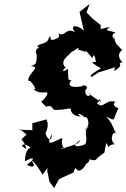

<svg xmlns="http://www.w3.org/2000/svg" viewBox="-20 -867 656 997"><path d="M311 -103C329 -83 292 -96 304 -150C270 -141 207 -90 250 -171C248 -110 207 -169 219 -187C200 -151 244 -202 221 -247L148 -227V-191L73 -194C102 -187 82 -197 118 -168C71 -126 101 -160 117 -93C65 -121 116 -124 137 -101C135 -92 113 -102 109 -29C163 -61 162 -40 120 -12C126 -3 179 11 144 -32C154 -37 196 30 201 40C245 -20 217 15 229 36L236 75L261 110L285 66L291 61L363 28C372 -10 374 13 385 19C415 23 443 -42 415 -12C465 -28 430 -50 449 -37C444 -45 473 -22 486 -47C540 -94 513 -48 532 -125C561 -77 523 -115 576 -118C543 -143 571 -202 589 -166C575 -174 565 -237 528 -262C589 -237 560 -238 595 -304C566 -319 567 -328 579 -339C522 -352 516 -294 483 -333C507 -339 479 -375 508 -336C480 -353 443 -375 442 -387C465 -370 420 -352 423 -399C455 -426 386 -429 415 -421C343 -405 327 -428 352 -450C326 -449 338 -463 332 -510C291 -481 312 -512 321 -515C283 -555 344 -579 354 -602C299 -581 329 -577 388 -620C391 -597 350 -624 429 -596C419 -603 414 -623 460 -564C464 -595 474 -575 478 -545C450 -547 451 -543 504 -512C472 -493 435 -471 457 -468L492 -491L579 -518L578 -514C603 -523 579 -537 572 -498C637 -535 577 -537 616 -543C573 -588 621 -613 616 -605C573 -654 592 -620 566 -682C600 -634 537 -682 580 -698C539 -712 521 -704 550 -725C530 -728 488 -704 505 -726C499 -675 506 -749 501 -738L459 -772L429 -803L446 -847L393 -805L416 -705C404 -728 333 -752 369 -699C321 -730 319 -668 279 -696C279 -696 312 -671 248 -659C235 -671 248 -700 227 -655C207 -635 177 -641 174 -625C199 -615 152 -623 171 -582C168 -545 174 -534 139 -524C199 -521 124 -488 127 -448C177 -431 200 -482 136 -440C138 -455 185 -384 150 -408C159 -399 174 -382 219 -388C248 -382 178 -324 194 -339C218 -310 247 -297 218 -313C256 -326 247 -299 265 -296C338 -297 328 -309 353 -300C342 -313 343 -261 403 -262C396 -257 365 -297 415 -263C406 -248 432 -277 438 -237C449 -196 376 -166 456 -224C399 -185 443 -162 423 -118C379 -99 346 -106 397 -140C386 -113 349 -113 293 -91Z"/></svg>

Font: Asimov Aggro
Style: It
Weight: 500
Designer: Google
Version: Version 2.000980; 2014